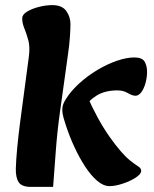

<svg xmlns="http://www.w3.org/2000/svg" viewBox="-20 -718 603 752"><path d="M409 11Q385 11 360.5 -10Q336 -31 313.5 -65.5Q291 -100 271.5 -142Q252 -184 238 -227Q234 -239 229 -256Q224 -273 224 -289Q224 -300 227.5 -309.5Q231 -319 238 -330Q258 -362 290.5 -391.5Q323 -421 361.5 -444Q400 -467 438 -480Q476 -493 506 -493Q537 -493 546.5 -476.5Q556 -460 556 -437Q556 -415 550 -393Q544 -371 533.5 -357Q523 -343 511 -343Q498 -343 480.5 -353.5Q463 -364 440 -364Q391 -364 358 -343.5Q325 -323 306 -291L319 -347Q362 -249 409 -182.5Q456 -116 490 -89Q509 -74 521 -66.5Q533 -59 533 -49Q533 -36 511 -22Q489 -8 460 1.5Q431 11 409 11ZM101 14Q65 14 53 -4.5Q41 -23 42 -59Q43 -93 47.5 -140Q52 -187 58 -233L93 -496Q98 -534 91 -560Q84 -586 75.5 -606.5Q67 -627 67 -646Q67 -661 86 -672.5Q105 -684 132.5 -691Q160 -698 185 -698Q223 -698 239.5 -675Q256 -652 256 -623Q256 -608 254 -576Q252 -544 246 -503L214 -273Q204 -201 198.5 -126Q193 -51 188 14Z"/></svg>

Font: Alkatra
Style: Bold
Weight: 700
Designer: Suman Bhandary
Version: Version 1.100;gftools[0.9.22]